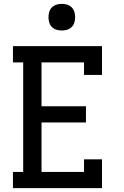

<svg xmlns="http://www.w3.org/2000/svg" viewBox="-20 -974 640 994"><path d="M47 0V-84H100V-651H47V-735H508V-586H415V-651H195V-424H425V-340H195V-84H415V-149H508V0ZM300 -816Q286 -816 272.5 -820Q259 -824 249 -834Q239 -844 235 -857.5Q231 -871 231 -885Q231 -899 235 -912.5Q239 -926 249 -936Q259 -946 272.5 -950Q286 -954 300 -954Q314 -954 327.5 -950Q341 -946 351 -936Q361 -926 365 -912.5Q369 -899 369 -885Q369 -871 365 -857.5Q361 -844 351 -834Q341 -824 327.5 -820Q314 -816 300 -816Z"/></svg>

Font: Iosevka Curly Slab MdEx
Style: Regular
Weight: 500
Width: 7
Monospace: yes
Designer: Belleve Invis
Foundry: Belleve Invis
Version: Version 11.1.0; ttfautohint (v1.8.3)